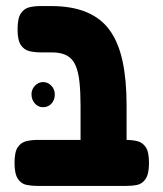

<svg xmlns="http://www.w3.org/2000/svg" viewBox="-20 -605 537 634"><path d="M322 9Q287 9 270.5 -1Q254 -11 250 -27Q246 -43 246 -61V-255Q246 -300 242.5 -333.5Q239 -367 229.5 -389Q220 -411 201 -421.5Q182 -432 151 -432H115Q95 -432 77.5 -436Q60 -440 49 -456Q38 -472 38 -508Q38 -545 49 -561Q60 -577 77 -581Q94 -585 114 -585H148Q218 -585 266.5 -564.5Q315 -544 343.5 -503.5Q372 -463 385 -401.5Q398 -340 398 -257V-68Q398 -48 394.5 -30.5Q391 -13 375 -2Q359 9 322 9ZM104 9Q85 9 67.5 5.5Q50 2 39 -14.5Q28 -31 28 -67Q28 -104 39 -119.5Q50 -135 67.5 -139Q85 -143 104 -143H396Q416 -143 433 -139Q450 -135 461 -119.5Q472 -104 472 -67Q472 -31 461 -14.5Q450 2 433 5.5Q416 9 395 9ZM122 -251Q106 -251 95 -263.5Q84 -276 84 -294Q84 -310 95.5 -322Q107 -334 122 -334Q138 -334 149.5 -322Q161 -310 161 -293Q161 -275 150 -263Q139 -251 122 -251Z"/></svg>

Font: Fredoka Condensed SemiBold
Style: Regular
Weight: 600
Width: 3
Designer: Ben Nathan
Foundry: Milena B. Brandão, Ben Nathan
Version: Version 2.001